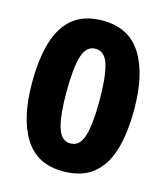

<svg xmlns="http://www.w3.org/2000/svg" viewBox="-110 -810 783 905"><g transform="rotate(15 281.5 -357.5)"><path d="M281 10Q154 10 93.5 -87Q33 -184 33 -357Q33 -472 57.5 -554.5Q82 -637 136.5 -681Q191 -725 281 -725Q408 -725 469.5 -628Q531 -531 531 -357Q531 -242 506.5 -160Q482 -78 427 -34Q372 10 281 10ZM281 -126Q327 -126 344.5 -183.5Q362 -241 362 -357Q362 -472 344.5 -530Q327 -588 281 -588Q236 -588 218.5 -530Q201 -472 201 -357Q201 -242 218.5 -184Q236 -126 281 -126Z"/></g></svg>

Font: Noto Sans Gurmukhi UI ExtraBold
Style: Regular
Weight: 800
Designer: Jelle Bosma - Monotype Design Team
Foundry: Monotype Imaging Inc.
Version: Version 2.004; ttfautohint (v1.8.4.7-5d5b)